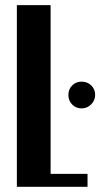

<svg xmlns="http://www.w3.org/2000/svg" viewBox="-20 -719 386 739"><path d="M44.9 -699.2H174.8V-49.8H316.9V0H44.9ZM243.2 -354Q243.2 -375.5 257.8 -390.1Q272.5 -404.8 293.9 -404.8Q316.4 -404.8 331.3 -390.1Q346.2 -375.5 346.2 -354Q346.2 -332.5 330.8 -317.1Q315.4 -301.8 293.9 -301.8Q272.5 -301.8 257.8 -316.7Q243.2 -331.5 243.2 -354Z"/></svg>

Font: Moniqa Black Paragraph
Style: Regular
Weight: 900
Designer: Rajesh Rajput
Foundry: Rajesh Rajput
Version: Version 1.000